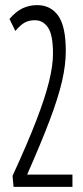

<svg xmlns="http://www.w3.org/2000/svg" viewBox="-20 -730 324 750"><path d="M29 -43Q87 -169 121.5 -258.5Q156 -348 171.5 -411Q187 -474 187 -520Q187 -594 167.5 -622.5Q148 -651 116 -651Q93 -651 76 -641.5Q59 -632 40 -609L17 -656Q43 -686 69 -698Q95 -710 125 -710Q178 -710 207.5 -668.5Q237 -627 237 -531Q237 -477 222.5 -413.5Q208 -350 175 -262.5Q142 -175 86 -48H263V0H33Z"/></svg>

Font: Georama Extra Condensed Light
Style: Regular
Weight: 300
Width: 2
Designer: Jean-Baptiste Levee
Foundry: Production Type
Version: Version 1.000